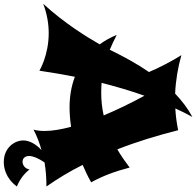

<svg xmlns="http://www.w3.org/2000/svg" viewBox="-98 -773 1035 1013"><g transform="rotate(90 419.5 -266.5)"><path d="M897 162C860 147 828 123 807 95C804 117 786 132 766 132C748 132 736 118 736 98C736 74 752 42 770 16C811 9 853 6 897 6C855 -54 817 -117 783 -185C814 -198 845 -213 875 -230C842 -289 817 -356 797 -433C765 -409 734 -387 701 -368C661 -470 628 -578 600 -689C562 -681 523 -676 485 -674C499 -705 514 -735 530 -764C485 -740 445 -709 407 -673C336 -676 268 -688 204 -706C238 -652 275 -579 293 -535C249 -471 211 -401 176 -329V-328C150 -339 123 -351 97 -365C111 -331 128 -301 147 -275C109 -208 35 -88 -67 23C-12 2 41 -6 88 -6C205 -6 286 43 286 43C296 -22 306 -84 318 -144C368 -125 423 -116 480 -116C513 -116 548 -119 582 -124C596 -72 604 -24 604 15C604 37 602 57 597 74C632 56 668 42 705 32C671 63 654 98 654 128C654 175 693 231 768 231C794 231 851 224 897 162ZM522 -296C482 -287 442 -283 401 -283C384 -283 367 -284 350 -285C371 -366 393 -441 418 -511C458 -438 493 -365 522 -296Z"/></g></svg>

Font: Shojumaru
Style: Regular
Weight: 400
Designer: Astigmatic (AOETI)
Foundry: Astigmatic (AOETI)
Version: Version 1.000